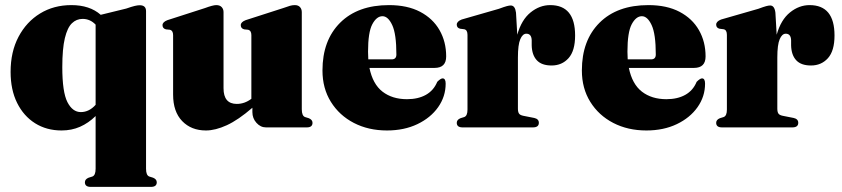

<svg xmlns="http://www.w3.org/2000/svg" viewBox="-20 -499 3298 752"><path d="M335.5 233Q312.5 233 312.5 215Q312.5 203 327 197L341.5 192.5Q354.5 188 354.5 162V-44.5Q326.5 -17 293.5 -2.5Q260.5 12 221 12Q162.5 12 117.5 -16.2Q72.5 -44.5 47 -96Q21.5 -147.5 21.5 -217.5Q21.5 -296 52.5 -354.8Q83.5 -413.5 137 -446.2Q190.5 -479 259.5 -479Q331.5 -479 374.5 -441L474.5 -465.5Q496 -473 507.8 -475.8Q519.5 -478.5 527 -478.5Q552 -478.5 552 -455.5V162Q552 188 565 192.5L579.5 197Q594 203 594 215Q594 233 571 233ZM224 -236Q224 -138.5 244 -99.2Q264 -60 296.5 -60Q329 -60 354.5 -88.5V-402.5Q333 -425 303.5 -425Q279.5 -425 261.8 -408Q244 -391 234 -349.5Q224 -308 224 -236Z M658 -128.5V-361.5Q658 -379.5 645 -382.5L630 -384Q616.5 -387.5 616.5 -400.5Q616.5 -412.5 635.5 -420L783 -467.5Q814 -479 827 -479Q841 -479 848.2 -471.2Q855.5 -463.5 855.5 -451.5V-153.5Q855.5 -92 907.5 -92Q938 -92 964.5 -112V-361.5Q964.5 -379.5 951.5 -382.5L936.5 -384Q923 -387.5 923 -400.5Q923 -412.5 942 -420L1089.5 -467.5Q1106 -473.5 1115.5 -476.2Q1125 -479 1134.5 -479Q1148 -479 1155 -471.2Q1162 -463.5 1162 -451.5V-71Q1162 -45 1175 -40.5L1189.5 -36Q1204 -30 1204 -18Q1204 0 1181.5 0H1022Q1000.5 0 984.5 -17.8Q968.5 -35.5 968.5 -60V-77Q913 -29 868.2 -8.5Q823.5 12 786.5 12Q729 12 693.5 -24.8Q658 -61.5 658 -128.5Z M1727.5 -278Q1727.5 -233 1682 -233H1427Q1440 -169.5 1478.2 -140Q1516.5 -110.5 1574 -110.5Q1617.5 -110.5 1648 -127.5Q1678.5 -144.5 1692.5 -178.5Q1706 -192 1713.5 -192Q1725.5 -192 1725.5 -171.5Q1725.5 -121 1696 -79.2Q1666.5 -37.5 1614.8 -12.8Q1563 12 1495.5 12Q1423 12 1366 -17.5Q1309 -47 1276 -100Q1243 -153 1243 -223Q1243 -341 1312.2 -410Q1381.5 -479 1503.5 -479Q1575.5 -479 1625.5 -452.8Q1675.5 -426.5 1701.5 -381Q1727.5 -335.5 1727.5 -278ZM1421.5 -296.5Q1421.5 -281 1422.5 -266.5H1514Q1532.5 -266.5 1532.5 -285.5Q1532.5 -366 1516.2 -400.8Q1500 -435.5 1478 -435.5Q1455 -435.5 1438.2 -404Q1421.5 -372.5 1421.5 -296.5Z M2001 -449.5 2006 -363Q2022.5 -421.5 2058 -450.2Q2093.5 -479 2135 -479Q2232.5 -479 2232.5 -360Q2232.5 -300 2206.8 -271.2Q2181 -242.5 2140.5 -242.5Q2101.5 -242.5 2082.5 -263Q2063.5 -283.5 2062.5 -321V-341.5Q2061.5 -367 2041.5 -367Q2027 -367 2017.8 -345.5Q2008.5 -324 2008.5 -273.5V-73.5Q2008.5 -60.5 2012.8 -54.2Q2017 -48 2029.5 -45.5L2072.5 -37Q2090.5 -33 2090.5 -18Q2090.5 0 2067 0H1792Q1769 0 1769 -18Q1769 -30 1783.5 -36L1798 -40.5Q1811 -45 1811 -69.5V-362.5Q1811 -382 1798 -384.5L1782 -386.5Q1769 -390 1769 -402.5Q1769 -415 1788 -422.5L1934 -464.5Q1955.5 -472.5 1965 -475Q1974.5 -477.5 1980.5 -477.5Q1997.5 -477.5 2001 -449.5Z M2743.5 -278Q2743.5 -233 2698 -233H2443Q2456 -169.5 2494.2 -140Q2532.5 -110.5 2590 -110.5Q2633.5 -110.5 2664 -127.5Q2694.5 -144.5 2708.5 -178.5Q2722 -192 2729.5 -192Q2741.5 -192 2741.5 -171.5Q2741.5 -121 2712 -79.2Q2682.5 -37.5 2630.8 -12.8Q2579 12 2511.5 12Q2439 12 2382 -17.5Q2325 -47 2292 -100Q2259 -153 2259 -223Q2259 -341 2328.2 -410Q2397.5 -479 2519.5 -479Q2591.5 -479 2641.5 -452.8Q2691.5 -426.5 2717.5 -381Q2743.5 -335.5 2743.5 -278ZM2437.5 -296.5Q2437.5 -281 2438.5 -266.5H2530Q2548.5 -266.5 2548.5 -285.5Q2548.5 -366 2532.2 -400.8Q2516 -435.5 2494 -435.5Q2471 -435.5 2454.2 -404Q2437.5 -372.5 2437.5 -296.5Z M3017 -449.5 3022 -363Q3038.5 -421.5 3074 -450.2Q3109.5 -479 3151 -479Q3248.5 -479 3248.5 -360Q3248.5 -300 3222.8 -271.2Q3197 -242.5 3156.5 -242.5Q3117.5 -242.5 3098.5 -263Q3079.5 -283.5 3078.5 -321V-341.5Q3077.5 -367 3057.5 -367Q3043 -367 3033.8 -345.5Q3024.5 -324 3024.5 -273.5V-73.5Q3024.5 -60.5 3028.8 -54.2Q3033 -48 3045.5 -45.5L3088.5 -37Q3106.5 -33 3106.5 -18Q3106.5 0 3083 0H2808Q2785 0 2785 -18Q2785 -30 2799.5 -36L2814 -40.5Q2827 -45 2827 -69.5V-362.5Q2827 -382 2814 -384.5L2798 -386.5Q2785 -390 2785 -402.5Q2785 -415 2804 -422.5L2950 -464.5Q2971.5 -472.5 2981 -475Q2990.5 -477.5 2996.5 -477.5Q3013.5 -477.5 3017 -449.5Z"/></svg>

Font: Fraunces 72pt Black
Style: Regular
Weight: 900
Version: Version 1.000;[0bf87f6ff]